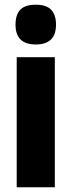

<svg xmlns="http://www.w3.org/2000/svg" viewBox="-20 -796 305 816"><path d="M132 -776Q177 -776 197.5 -754.5Q218 -733 218 -691Q218 -607 132 -607Q46 -607 46 -691Q46 -734 66.5 -755Q87 -776 132 -776ZM213 -553V0H51V-553Z"/></svg>

Font: Noto Sans Gujarati UI ExtraCondensed Black
Style: Regular
Weight: 900
Width: 2
Designer: Jelle Bosma - Monotype Design Team, Universal Thirst
Foundry: Monotype Imaging Inc.
Version: Version 2.106; ttfautohint (v1.8.4.7-5d5b)